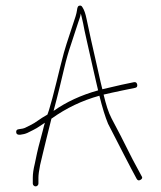

<svg xmlns="http://www.w3.org/2000/svg" viewBox="-20 -630 573 682"><path d="M333 -290C343.6 -247.4 353.9 -214.3 363.8 -190.5C371.9 -174.8 381.1 -157.3 390.8 -138C400.4 -118.7 410.3 -99.5 420.3 -80.5C430.3 -61.5 438.8 -45.2 445.8 -31.5L465.3 5C468.6 11 473.1 12.3 478.8 9C484.4 5.7 486.3 2.1 484.4 -1.8C482.6 -5.7 475.5 -18.8 463.3 -41C455.9 -54.3 447.4 -70.7 437.8 -90C428.1 -109.3 418.4 -128.5 408.8 -147.5C399.1 -166.5 388.4 -187 376.5 -209C364.8 -231.1 356.3 -259.4 348 -294C364 -298 388.3 -303 416.3 -309L460.3 -318C466.3 -319.3 468.6 -323.3 467.3 -330C465.9 -336.7 461.9 -339.3 455.3 -338L412.3 -329C383.6 -322.3 360 -317 343.5 -313C342.5 -315.7 340.4 -324.5 337.1 -339.5C333.9 -354.5 329.1 -375.5 322.9 -402.5C316.6 -429.5 310.1 -458.2 303.4 -488.5C296.6 -518.8 291.3 -543.5 287.5 -562.5C283.7 -581.5 278.9 -595.3 273 -604C270 -610 265.5 -611.7 259.5 -609C256.5 -607.7 254.4 -602.2 253.3 -592.5C252.1 -582.8 246.9 -565.2 237.8 -539.5C235.3 -532.5 232.4 -523.7 229.1 -513C225.9 -502.3 221.7 -489.5 216.5 -474.6C211.4 -459.7 203.8 -432.4 193.9 -392.5C189.6 -375.5 185.1 -357.2 180.4 -337.5C175.6 -317.8 170.8 -298.8 165.8 -280.5C160.8 -262.2 157 -248.3 154 -239C151 -229.7 149.2 -224.3 148.5 -223C134.5 -215 123.2 -207.8 114.5 -201.5C105.9 -195.2 97.4 -190 89 -186C80.7 -182 74.3 -178.8 69.9 -176.4C65.5 -174.1 57.7 -172.2 46.5 -171C39.9 -170.3 36.9 -166.7 37.5 -160C38.2 -153.3 43.1 -150.5 52.4 -151.5C61.6 -152.5 70 -154.6 77.5 -158L98.5 -168.5C107.2 -172.8 115 -177.5 122 -182.5C129 -187.5 134.9 -191.3 139.5 -194C137.5 -188 135 -178.7 132 -166C129 -153.3 125.7 -140.7 122 -128C118.4 -115.3 114.9 -101.3 111.5 -86L103.5 -48C98.9 -29.3 96.5 -13 96.5 1V22C96.5 24.7 97.5 27 99.5 29C101.5 31 103.9 32 106.5 32C109.2 32 111.5 31 113.5 29C115.5 27 116.5 24.7 116.5 22V1C116.5 -9 118.5 -24 122.5 -44L131.5 -82C138.4 -112.1 149.4 -154.4 162.8 -209H163.5C214.9 -245.9 271.4 -272.9 333 -290ZM170.3 -236C173.3 -248 177 -262.3 181.6 -279.1C186.1 -295.8 194.8 -331.6 207.8 -386.5C211.8 -403.5 215.6 -418.5 219.4 -431.5C223.1 -444.5 227.5 -458.4 232.5 -473.2C237.5 -487.9 243.9 -507.4 251.6 -531.5C253.9 -538.5 256 -545 258 -551C260 -557 261.8 -562.2 263.3 -566.5C264.8 -570.8 266 -576 267 -582C267.5 -580 268.4 -576.7 269.6 -572C270.9 -567.3 272.8 -559 275.3 -547C277.3 -535 281.8 -513.7 288.8 -483C295.8 -452.3 302.3 -423.5 308.3 -396.5C314.3 -369.5 319 -348.8 322.5 -334.5C326 -320.2 328 -311.7 328.5 -309C268.2 -292.3 215.5 -267.9 170.3 -236Z"/></svg>

Font: Proton
Style: RgCnd
Weight: 500
Version: Version 1.017